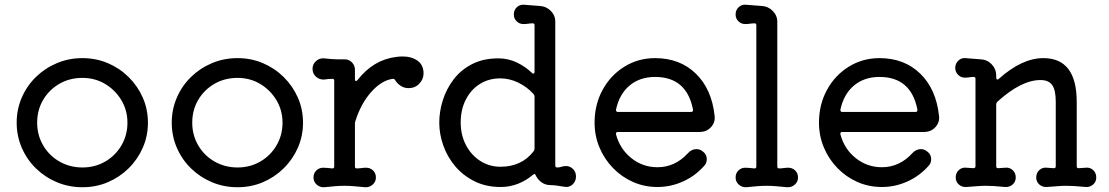

<svg xmlns="http://www.w3.org/2000/svg" viewBox="-20 -762 4657 806"><path d="M326 24Q269 24 219 3Q169 -18 131 -55Q93 -92 71.5 -141.5Q50 -191 50 -247Q50 -303 71.5 -352.5Q93 -402 131 -439Q169 -476 219 -497Q269 -518 326 -518Q383 -518 432.5 -497Q482 -476 520 -438.5Q558 -401 579.5 -352Q601 -303 601 -247Q601 -191 579.5 -142Q558 -93 520 -55.5Q482 -18 432.5 3Q383 24 326 24ZM326 -59Q379 -59 422 -84Q465 -109 490 -152Q515 -195 515 -247Q515 -299 489.5 -341.5Q464 -384 421.5 -409.5Q379 -435 326 -435Q272 -435 229 -410Q186 -385 161 -342.5Q136 -300 136 -247Q136 -195 161 -152Q186 -109 229.5 -84Q273 -59 326 -59Z M977 24Q920 24 870 3Q820 -18 782 -55Q744 -92 722.5 -141.5Q701 -191 701 -247Q701 -303 722.5 -352.5Q744 -402 782 -439Q820 -476 870 -497Q920 -518 977 -518Q1034 -518 1083.5 -497Q1133 -476 1171 -438.5Q1209 -401 1230.5 -352Q1252 -303 1252 -247Q1252 -191 1230.5 -142Q1209 -93 1171 -55.5Q1133 -18 1083.5 3Q1034 24 977 24ZM977 -59Q1030 -59 1073 -84Q1116 -109 1141 -152Q1166 -195 1166 -247Q1166 -299 1140.5 -341.5Q1115 -384 1072.5 -409.5Q1030 -435 977 -435Q923 -435 880 -410Q837 -385 812 -342.5Q787 -300 787 -247Q787 -195 812 -152Q837 -109 880.5 -84Q924 -59 977 -59Z M1758 -454Q1758 -429 1740 -410.5Q1722 -392 1695 -392Q1677 -392 1662.5 -401.5Q1648 -411 1639 -425Q1636 -432 1628 -431Q1581 -424 1538 -375.5Q1495 -327 1472 -254Q1470 -250 1470 -243V-63Q1470 -55 1477 -55Q1488 -55 1497.5 -56.5Q1507 -58 1517 -58Q1534 -58 1546 -46.5Q1558 -35 1558 -17Q1558 1 1544.5 13Q1531 25 1513 24Q1482 21 1463.5 19.5Q1445 18 1427 18Q1406 18 1388 19.5Q1370 21 1341 24Q1323 25 1309.5 13Q1296 1 1296 -17Q1296 -35 1308 -46.5Q1320 -58 1337 -58Q1345 -58 1354.5 -57Q1364 -56 1374 -55H1376Q1383 -55 1383 -63V-423Q1383 -431 1376 -431Q1358 -431 1341 -428Q1321 -427 1306.5 -440Q1292 -453 1292 -473Q1292 -493 1307 -506Q1322 -519 1341 -517Q1361 -515 1372.5 -514Q1384 -513 1395.5 -513Q1407 -513 1427 -513Q1445 -513 1457.5 -500Q1470 -487 1470 -470V-429Q1470 -423 1473.5 -422Q1477 -421 1481 -426Q1547 -511 1643 -523Q1650 -524 1656.5 -524.5Q1663 -525 1670 -525Q1708 -525 1733 -507Q1758 -489 1758 -454Z M2356 -65Q2373 -65 2385.5 -52.5Q2398 -40 2398 -21Q2398 -1 2383.5 12.5Q2369 26 2349 22Q2310 15 2290 15Q2270 15 2253.5 3.5Q2237 -8 2229 -26Q2226 -35 2218 -29Q2189 -4 2154.5 9.5Q2120 23 2082 23Q2020 23 1972 -1Q1924 -25 1891 -64Q1858 -103 1841 -151Q1824 -199 1824 -247Q1824 -294 1839 -341.5Q1854 -389 1884.5 -429Q1915 -469 1962 -493Q2009 -517 2072 -517Q2113 -517 2149 -500Q2185 -483 2213 -456Q2216 -453 2219 -453Q2224 -453 2224 -461V-656Q2224 -664 2217 -664Q2207 -664 2197.5 -662.5Q2188 -661 2177 -661Q2161 -661 2149 -672.5Q2137 -684 2137 -701Q2137 -720 2150 -732Q2163 -744 2182 -742Q2196 -741 2212.5 -739.5Q2229 -738 2245 -737Q2272 -736 2291.5 -717Q2311 -698 2311 -671V-67Q2311 -59 2319 -59Q2329 -59 2337.5 -62Q2346 -65 2356 -65ZM2081 -62Q2170 -62 2220 -127Q2224 -132 2224 -138V-356Q2224 -362 2220 -367Q2193 -397 2156 -415Q2119 -433 2080 -433Q2032 -433 1994.5 -409.5Q1957 -386 1935.5 -344Q1914 -302 1914 -248Q1914 -195 1936 -153Q1958 -111 1996 -86.5Q2034 -62 2081 -62Z M2917 -208H2574Q2564 -208 2566 -198Q2582 -137 2630 -98.5Q2678 -60 2740 -60Q2814 -60 2868 -119Q2883 -136 2904 -136Q2917 -136 2928 -128Q2947 -115 2947 -93Q2947 -79 2938 -68Q2901 -25 2849 -1Q2797 23 2740 23Q2685 23 2637.5 2Q2590 -19 2553.5 -56.5Q2517 -94 2496.5 -143Q2476 -192 2476 -247Q2476 -323 2509.5 -384.5Q2543 -446 2601 -482Q2659 -518 2730 -518Q2834 -518 2901 -453Q2968 -388 2980 -275Q2983 -248 2964.5 -228Q2946 -208 2917 -208ZM2730 -439Q2666 -439 2623 -403Q2580 -367 2566 -302V-300Q2566 -292 2574 -292H2881Q2891 -292 2889 -303Q2862 -439 2730 -439Z M3289 -58Q3306 -58 3318 -46.5Q3330 -35 3330 -17Q3330 1 3316.5 13Q3303 25 3285 24Q3254 21 3235.5 19.5Q3217 18 3199 18Q3178 18 3160 19.5Q3142 21 3113 24Q3095 25 3081.5 13Q3068 1 3068 -17Q3068 -35 3080 -46.5Q3092 -58 3109 -58Q3117 -58 3126.5 -57Q3136 -56 3146 -55H3148Q3155 -55 3155 -63V-656Q3155 -664 3148 -664Q3138 -664 3128.5 -662.5Q3119 -661 3108 -661Q3092 -661 3080 -672.5Q3068 -684 3068 -701Q3068 -720 3081 -732Q3094 -744 3113 -742Q3128 -741 3144.5 -739.5Q3161 -738 3177 -737Q3204 -736 3223.5 -716.5Q3243 -697 3243 -671V-63Q3243 -55 3251 -55Q3260 -55 3270 -56.5Q3280 -58 3289 -58Z M3859 -208H3516Q3506 -208 3508 -198Q3524 -137 3572 -98.5Q3620 -60 3682 -60Q3756 -60 3810 -119Q3825 -136 3846 -136Q3859 -136 3870 -128Q3889 -115 3889 -93Q3889 -79 3880 -68Q3843 -25 3791 -1Q3739 23 3682 23Q3627 23 3579.5 2Q3532 -19 3495.5 -56.5Q3459 -94 3438.5 -143Q3418 -192 3418 -247Q3418 -323 3451.5 -384.5Q3485 -446 3543 -482Q3601 -518 3672 -518Q3776 -518 3843 -453Q3910 -388 3922 -275Q3925 -248 3906.5 -228Q3888 -208 3859 -208ZM3672 -439Q3608 -439 3565 -403Q3522 -367 3508 -302V-300Q3508 -292 3516 -292H3823Q3833 -292 3831 -303Q3804 -439 3672 -439Z M4538 -58Q4556 -60 4569 -48Q4582 -36 4582 -17Q4582 1 4569 12.5Q4556 24 4538 23Q4507 20 4489.5 19Q4472 18 4456 18Q4438 18 4421 19.5Q4404 21 4374 23Q4356 24 4343 12.5Q4330 1 4330 -17Q4330 -36 4343 -48Q4356 -60 4374 -58L4403 -56H4405Q4412 -56 4412 -64V-335Q4412 -384 4397 -405Q4382 -426 4348 -426Q4267 -426 4167 -335Q4162 -330 4162 -323V-64Q4162 -55 4171 -56L4200 -58Q4218 -60 4231 -48Q4244 -36 4244 -17Q4244 1 4231 12.5Q4218 24 4200 23Q4169 20 4151.5 19Q4134 18 4118 18Q4100 18 4083 19.5Q4066 21 4036 23Q4018 24 4005 12.5Q3992 1 3992 -17Q3992 -36 4005 -48Q4018 -60 4036 -58L4066 -56Q4075 -56 4075 -64V-431Q4075 -439 4068 -439Q4058 -439 4049 -437.5Q4040 -436 4030 -436Q4014 -436 4002 -448Q3990 -460 3990 -477Q3990 -495 4003 -507.5Q4016 -520 4034 -518Q4048 -517 4064 -515.5Q4080 -514 4096 -513Q4124 -512 4143 -492Q4162 -472 4162 -446V-436Q4162 -430 4165.5 -428.5Q4169 -427 4173 -431Q4270 -518 4360 -518Q4500 -518 4500 -334V-64Q4500 -55 4509 -56Z"/></svg>

Font: Kiwi Maru Medium
Style: Regular
Weight: 500
Designer: Hiroki-Chan
Version: Version 1.100